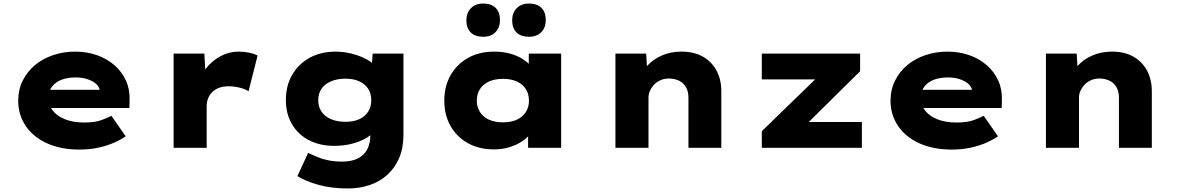

<svg xmlns="http://www.w3.org/2000/svg" viewBox="-20 -836 6682 1086"><path d="M429 10Q324 10 246 -25.5Q168 -61 125.5 -124Q83 -187 83 -266Q83 -329 108.5 -380Q134 -431 177.5 -467.5Q221 -504 280 -524Q339 -544 404 -544Q472 -544 528.5 -524Q585 -504 627 -467.5Q669 -431 692 -381Q715 -331 713 -270L712 -225H202L179 -328H563L545 -301V-320Q543 -344 524 -361Q505 -378 475 -388Q445 -398 408 -398Q364 -398 329.5 -385.5Q295 -373 274.5 -346.5Q254 -320 254 -281Q254 -242 278 -211Q302 -180 347.5 -161.5Q393 -143 457 -143Q515 -143 551.5 -156Q588 -169 610 -181L691 -65Q652 -39 609.5 -22.5Q567 -6 522.5 2Q478 10 429 10Z M962 0V-533H1136L1146 -341L1094 -350Q1110 -404 1144.5 -448Q1179 -492 1227 -518Q1275 -544 1328 -544Q1359 -544 1387 -538.5Q1415 -533 1437 -522L1386 -320Q1368 -332 1336.5 -340Q1305 -348 1273 -348Q1242 -348 1218.5 -339Q1195 -330 1179.5 -314Q1164 -298 1156.5 -278Q1149 -258 1149 -236V0Z M1947 230Q1855 230 1781.5 209.5Q1708 189 1662 160L1723 29Q1747 40 1775 52Q1803 64 1838 71Q1873 78 1917 78Q1967 78 2002.5 61Q2038 44 2056.5 10Q2075 -24 2075 -75V-133L2114 -128Q2107 -96 2072 -69Q2037 -42 1984 -26.5Q1931 -11 1871 -11Q1789 -11 1727.5 -43Q1666 -75 1631.5 -133.5Q1597 -192 1597 -270Q1597 -352 1633 -413.5Q1669 -475 1732 -509.5Q1795 -544 1879 -544Q1904 -544 1935 -539.5Q1966 -535 1997.5 -524.5Q2029 -514 2055.5 -499.5Q2082 -485 2098.5 -466Q2115 -447 2117 -423L2079 -414L2088 -533H2262V-75Q2262 2 2237.5 58.5Q2213 115 2170 153.5Q2127 192 2070 211Q2013 230 1947 230ZM1934 -147Q1980 -147 2012.5 -162Q2045 -177 2062.5 -204.5Q2080 -232 2080 -269Q2080 -307 2062.5 -334Q2045 -361 2012.5 -376Q1980 -391 1934 -391Q1887 -391 1852 -376Q1817 -361 1798.5 -334Q1780 -307 1780 -269Q1780 -232 1798.5 -204.5Q1817 -177 1852 -162Q1887 -147 1934 -147Z M2774 9Q2689 9 2626 -26.5Q2563 -62 2528 -124Q2493 -186 2493 -266Q2493 -348 2528.5 -410.5Q2564 -473 2627.5 -508.5Q2691 -544 2775 -544Q2824 -544 2864.5 -533Q2905 -522 2935.5 -502.5Q2966 -483 2986 -460.5Q3006 -438 3014 -416L2971 -412V-533H3154V0H2967V-143L3006 -131Q3001 -105 2981 -80Q2961 -55 2930.5 -35Q2900 -15 2860.5 -3Q2821 9 2774 9ZM2825 -144Q2871 -144 2903.5 -159Q2936 -174 2954 -202Q2972 -230 2972 -266Q2972 -305 2954 -332.5Q2936 -360 2903.5 -375Q2871 -390 2825 -390Q2779 -390 2746 -375Q2713 -360 2695 -332.5Q2677 -305 2677 -266Q2677 -230 2695 -202Q2713 -174 2746 -159Q2779 -144 2825 -144ZM2972 -628Q2926 -628 2901.5 -652.5Q2877 -677 2877 -721Q2877 -763 2902.5 -789.5Q2928 -816 2972 -816Q3017 -816 3042 -792Q3067 -768 3067 -722Q3067 -680 3041.5 -654Q3016 -628 2972 -628ZM2713 -628Q2667 -628 2642.5 -652.5Q2618 -677 2618 -721Q2618 -763 2643.5 -789.5Q2669 -816 2713 -816Q2758 -816 2783 -792Q2808 -768 2808 -722Q2808 -680 2782.5 -654Q2757 -628 2713 -628Z M3461 0V-533H3635L3643 -399L3598 -388Q3610 -430 3642.5 -465.5Q3675 -501 3724.5 -522.5Q3774 -544 3835 -544Q3906 -544 3956 -515.5Q4006 -487 4033 -436.5Q4060 -386 4060 -320V0H3874V-284Q3874 -318 3860.5 -342Q3847 -366 3823 -378.5Q3799 -391 3765 -392Q3737 -392 3715 -382Q3693 -372 3678.5 -356Q3664 -340 3656 -321.5Q3648 -303 3648 -285V0H3555Q3512 0 3488.5 0Q3465 0 3461 0Z M4289 0V-94L4662 -456L4673 -387H4289V-533H4845V-433L4492 -84L4478 -146H4855V0Z M5363 10Q5258 10 5180 -25.5Q5102 -61 5059.5 -124Q5017 -187 5017 -266Q5017 -329 5042.5 -380Q5068 -431 5111.5 -467.5Q5155 -504 5214 -524Q5273 -544 5338 -544Q5406 -544 5462.5 -524Q5519 -504 5561 -467.5Q5603 -431 5626 -381Q5649 -331 5647 -270L5646 -225H5136L5113 -328H5497L5479 -301V-320Q5477 -344 5458 -361Q5439 -378 5409 -388Q5379 -398 5342 -398Q5298 -398 5263.5 -385.5Q5229 -373 5208.5 -346.5Q5188 -320 5188 -281Q5188 -242 5212 -211Q5236 -180 5281.5 -161.5Q5327 -143 5391 -143Q5449 -143 5485.5 -156Q5522 -169 5544 -181L5625 -65Q5586 -39 5543.5 -22.5Q5501 -6 5456.5 2Q5412 10 5363 10Z M5896 0V-533H6070L6078 -399L6033 -388Q6045 -430 6077.5 -465.5Q6110 -501 6159.5 -522.5Q6209 -544 6270 -544Q6341 -544 6391 -515.5Q6441 -487 6468 -436.5Q6495 -386 6495 -320V0H6309V-284Q6309 -318 6295.5 -342Q6282 -366 6258 -378.5Q6234 -391 6200 -392Q6172 -392 6150 -382Q6128 -372 6113.5 -356Q6099 -340 6091 -321.5Q6083 -303 6083 -285V0H5990Q5947 0 5923.5 0Q5900 0 5896 0Z"/></svg>

Font: Lexend Mega ExtraBold
Style: Regular
Weight: 800
Designer: Bonnie Shaver-Troup, Thomas Jockin
Foundry: Lexend
Version: Version 1.007